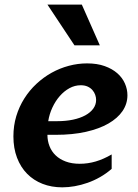

<svg xmlns="http://www.w3.org/2000/svg" viewBox="-20 -802 600 832"><path d="M250 9.8Q203.1 9.8 164.3 -5.4Q125.5 -20.5 97.4 -49.1Q69.3 -77.6 53.7 -118.7Q38.1 -159.7 38.1 -210.9Q38.1 -257.3 50.5 -298.6Q63 -339.8 85.2 -375Q107.4 -410.2 137.7 -438.5Q168 -466.8 203.4 -486.6Q238.8 -506.3 278.1 -516.8Q317.4 -527.3 357.4 -527.3Q400.9 -527.3 433.6 -515.6Q466.3 -503.9 488.3 -484.6Q510.3 -465.3 521.2 -440.4Q532.2 -415.5 532.2 -389.2Q532.2 -352.1 511 -320.8Q489.7 -289.6 449.7 -266.6Q409.7 -243.7 352.1 -230.7Q294.4 -217.8 222.2 -217.8H185.5Q185.5 -191.4 194.6 -168.5Q203.6 -145.5 221.2 -128.7Q238.8 -111.8 264.9 -102.1Q291 -92.3 325.7 -92.3Q360.8 -92.3 394.8 -102.3Q428.7 -112.3 463.9 -132.8V-70.3Q440.4 -49.8 413.8 -34.7Q387.2 -19.5 359.4 -9.8Q331.5 0 303.7 4.9Q275.9 9.8 250 9.8ZM330.1 -432.6Q304.2 -432.6 281 -419.9Q257.8 -407.2 239 -385.7Q220.2 -364.3 207 -335.9Q193.8 -307.6 189 -276.9H228Q265.1 -276.9 296.1 -283.4Q327.1 -290 349.6 -302.2Q372.1 -314.5 384.3 -331.5Q396.5 -348.6 396.5 -369.1Q396.5 -379.9 392.6 -391.1Q388.7 -402.3 380.6 -411.6Q372.6 -420.9 359.9 -426.8Q347.2 -432.6 330.1 -432.6ZM302.7 -605.5 185.5 -782.2H334.5L412.6 -605.5Z"/></svg>

Font: Proza Libre
Style: SemiBold Italic
Weight: 600
Designer: Jasper de Waard
Foundry: Jasper de Waard
Version: Version 1.000; ttfautohint (v1.4.1.8-43bc)